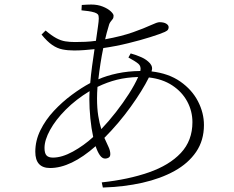

<svg xmlns="http://www.w3.org/2000/svg" viewBox="-20 -798 1040 855"><path d="M412.1 -359.9Q412.1 -315.9 417.5 -282.2Q422.9 -248.5 431.2 -223.1Q464.4 -257.8 496.3 -298.8Q528.3 -339.8 554.2 -380.4Q580.1 -420.9 595.2 -455.1Q543.9 -453.6 500.7 -442.9Q457.5 -432.1 414.1 -411.1Q413.1 -397 412.6 -384Q412.1 -371.1 412.1 -359.9ZM215.8 -96.2Q255.9 -96.2 304.7 -123Q353.5 -149.9 395 -188Q386.7 -226.1 382.3 -271.2Q377.9 -316.4 377.9 -356Q377.9 -364.3 378.2 -373.3Q378.4 -382.3 378.9 -392.1Q317.9 -355 272.7 -309.6Q227.5 -264.2 202.9 -219.2Q178.2 -174.3 178.2 -139.2Q178.2 -115.7 187 -106Q195.8 -96.2 215.8 -96.2ZM551.8 -542 562 -560.1Q588.4 -552.7 610.6 -542.7Q632.8 -532.7 647.9 -516.1Q662.1 -499.5 654.8 -480Q731 -471.2 783 -434.8Q835 -398.4 861.6 -346.9Q888.2 -295.4 888.2 -241.2Q888.2 -172.9 853.5 -121.8Q818.8 -70.8 757.1 -36.6Q695.3 -2.4 613.8 15.9Q532.2 34.2 438 37.1L433.1 14.2Q551.3 1.5 642.6 -30.3Q733.9 -62 785.4 -116.9Q836.9 -171.9 836.9 -253.9Q836.9 -303.2 813.7 -346.2Q790.5 -389.2 747.1 -417.7Q703.6 -446.3 643.1 -453.1Q614.3 -395 561.8 -322Q509.3 -249 444.8 -184.1Q455.6 -160.2 463.4 -143.3Q471.2 -126.5 471.2 -111.8Q471.2 -100.6 464.1 -96.2Q457 -91.8 448.2 -91.8Q435.1 -91.8 424.6 -106.9Q414.1 -122.1 405.8 -147Q295.4 -49.8 203.1 -49.8Q137.2 -49.8 137.2 -122.1Q137.2 -171.9 159.9 -218Q182.6 -264.2 219.7 -304Q256.8 -343.8 299.6 -375.5Q342.3 -407.2 381.8 -428.2Q384.8 -464.8 390.1 -503.9Q395.5 -543 400.9 -579.1Q379.4 -576.7 356 -575Q332.5 -573.2 310.1 -573.2Q281.7 -573.2 258.3 -577.9Q234.9 -582.5 212.6 -597.7Q190.4 -612.8 165 -644L183.1 -662.1Q210 -639.2 230.5 -628.2Q251 -617.2 270.5 -614Q290 -610.8 314 -610.8Q336.4 -610.8 359.6 -611.8Q382.8 -612.8 407.2 -616.2Q412.1 -651.9 416 -678.2Q419.9 -704.6 419.9 -715.8Q419.9 -728.5 416.3 -733.4Q412.6 -738.3 401.9 -742.2Q387.7 -746.6 373.3 -748.5Q358.9 -750.5 342.8 -752L344.2 -775.9Q356 -776.9 367.7 -777.3Q379.4 -777.8 386.2 -777.8Q414.6 -777.8 437.3 -768.8Q460 -759.8 472.9 -747.8Q485.8 -735.8 485.8 -728Q485.8 -718.3 481.7 -713.1Q477.5 -708 471.7 -700.2Q465.8 -692.4 461.9 -674.8Q459 -665 455.3 -651.9Q451.7 -638.7 448.2 -623Q522.5 -636.7 572.5 -654.5Q622.6 -672.4 651.4 -685.8Q680.2 -699.2 689.9 -699.2Q709.5 -699.2 720.2 -692.6Q731 -686 731 -676.8Q731 -670.9 728 -666Q725.1 -661.1 713.9 -655.8Q694.3 -647 650.4 -633.1Q606.4 -619.1 550.8 -605.5Q495.1 -591.8 439.9 -584Q433.1 -551.8 427.5 -515.6Q421.9 -479.5 418 -444.8Q454.1 -460.9 502.4 -471.2Q550.8 -481.4 605 -481.9Q609.4 -502.9 595.9 -514.2Q582.5 -525.4 551.8 -542Z"/></svg>

Font: Source Han Serif CN ExtraLight
Style: Regular
Weight: 250
Designer: Ryoko NISHIZUKA  (kana & ideographs); Frank Grießhammer (Latin, Greek & Cyrillic); Wenlong ZHANG  (bopomofo); Sandoll Co
Foundry: Adobe Systems Incorporated
Version: Version 1.001;PS 1.001;hotconv 16.6.54;makeotf.lib2.5.65590